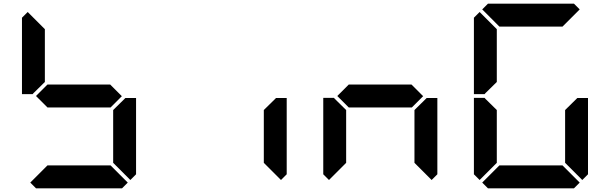

<svg xmlns="http://www.w3.org/2000/svg" viewBox="-20 -1020 3304 1040"><path d="M577 -562 640 -499 579 -438H237L175 -500L237 -562ZM161 -515 157 -510H99V-924L130 -955L223 -862V-576ZM655 -485 659 -489H717V-76L686 -45L593 -138V-424ZM672 -31 641 0H175L144 -31L237 -124H579Z M1471 -485 1475 -489H1533V-76L1502 -45L1409 -138V-424Z M2209 -562 2272 -499 2211 -438H1869L1807 -500L1869 -562ZM1762 -45 1731 -76V-490H1789L1793 -485L1855 -424V-138ZM2287 -485 2291 -489H2349V-76L2318 -45L2225 -138V-424Z M2609 -515 2605 -510H2547V-924L2578 -955L2671 -862V-576ZM2578 -45 2547 -76V-490H2605L2609 -485L2671 -424V-138ZM2592 -969 2623 -1000H3089L3120 -969L3027 -876H2685ZM3103 -485 3107 -489H3165V-76L3134 -45L3041 -138V-424ZM3120 -31 3089 0H2623L2592 -31L2685 -124H3027Z"/></svg>

Font: DSEG7 Classic
Style: Bold
Weight: 700
Designer: Keshikan(Twitter:@keshinomi_88pro)
Version: Version 0.46